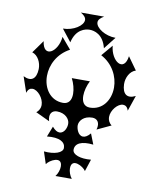

<svg xmlns="http://www.w3.org/2000/svg" viewBox="-100 -996 891 1097"><g transform="rotate(10 345.5 -447.5)"><path d="M249 -742C267 -820 320 -832 346 -832C372 -832 425 -820 444 -742L499 -812C439 -812 382 -849 382 -882C382 -897 395 -909 414 -920H279C297 -909 310 -897 310 -882C310 -849 254 -812 194 -812ZM593 -560C592 -597 612 -638 646 -648L593 -722C580 -624 499 -675 491 -765L436 -700C506 -663 540 -594 540 -530C540 -458 497 -394 423 -394C389 -394 375 -420 375 -454C375 -482 384 -515 398 -542H293C307 -515 316 -482 316 -454C316 -420 302 -394 268 -394C194 -394 151 -458 151 -530C151 -594 185 -663 255 -700L200 -765C192 -675 111 -624 98 -722L45 -648C79 -638 99 -597 98 -560C96 -503 68 -481 20 -505L51 -414C57 -435 69 -443 83 -443C113 -443 150 -400 150 -360C150 -344 143 -327 127 -315L208 -277C195 -320 216 -340 243 -340C292 -340 318 -308 318 -282C319 -263 307 -224 277 -224C265 -224 251 -231 235 -250L211 -189C284 -197 318 -175 318 -141C318 -113 271 -96 209 -102L232 -32C246 -56 319 -97 319 -33C319 -15 311 9 298 25H393C380 9 372 -15 372 -33C372 -97 445 -56 459 -32L482 -102C420 -96 374 -113 374 -141C374 -178 411 -197 480 -189L456 -250C440 -231 426 -224 414 -224C385 -224 373 -263 373 -282C373 -308 398 -340 448 -340C475 -340 496 -320 483 -277L564 -315C548 -327 541 -344 541 -360C541 -400 578 -443 608 -443C622 -443 634 -435 640 -414L671 -505C623 -481 595 -503 593 -560Z"/></g></svg>

Font: Malebolge Adversarial
Style: Regular
Weight: 400
Designer: Ariel Martín Pérez
Foundry: Tunera Type Foundry
Version: Version 0.007;hotconv 1.0.109;makeotfexe 2.5.65596